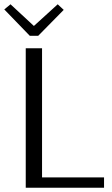

<svg xmlns="http://www.w3.org/2000/svg" viewBox="-26 -875 521 895"><path d="M113 -708 -6 -831 23 -855 132 -754 243 -855 271 -829 152 -708ZM94 0V-650H170V-48H459V0Z"/></svg>

Font: Arsenal SC
Style: Regular
Weight: 400
Designer: Andrij Shevchenko
Foundry: Stairsfor
Version: Version 2.001; ttfautohint (v1.8.4.7-5d5b)